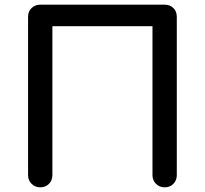

<svg xmlns="http://www.w3.org/2000/svg" viewBox="-20 -801 876 821"><path d="M152 0Q130 0 115 -15Q100 -30 100 -52V-729Q100 -752 115 -766.5Q130 -781 152 -781H684Q707 -781 721.5 -766.5Q736 -752 736 -729V-52Q736 -30 721.5 -15Q707 0 684 0Q662 0 647 -15Q632 -30 632 -52V-689H204V-52Q204 -30 189.5 -15Q175 0 152 0Z"/></svg>

Font: Comfortaa
Style: Bold
Weight: 700
Designer: Johan Aakerlund
Foundry: Johan Aakerlund
Version: Version 3.104; ttfautohint (v1.8.1.43-b0c9)